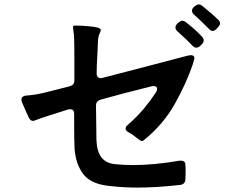

<svg xmlns="http://www.w3.org/2000/svg" viewBox="-20 -856 1040 870"><path d="M880 -836Q888 -836 897 -829Q942 -793 968 -767Q977 -760 977 -750Q977 -742 969 -734L960 -724Q952 -716 944 -716Q934 -716 927 -725Q883 -769 860 -789Q850 -798 850 -807Q850 -816 857 -823L863 -828Q873 -836 880 -836ZM806 -762Q814 -762 823 -755Q868 -720 895 -690Q903 -683 903 -673Q903 -664 895 -656L886 -647Q878 -640 869 -640Q861 -640 852 -649Q833 -670 783 -715Q775 -723 775 -731Q775 -739 783 -749L789 -754Q799 -762 806 -762ZM861 -593Q861 -590 853 -563Q825 -480 772.5 -386Q720 -292 632 -221Q628 -217 624 -217Q619 -217 610.5 -223Q602 -229 600 -231Q579 -248 562 -257Q549 -264 549 -273Q549 -282 558 -289Q603 -329 632.5 -364.5Q662 -400 687 -438Q692 -446 692 -453Q692 -466 676 -466Q670 -466 667 -465Q521 -429 435 -404Q415 -398 415 -377V-376Q415 -325 417 -221Q419 -170 439.5 -143Q460 -116 503 -112Q542 -108 583 -108Q678 -108 794 -128H800Q809 -128 814.5 -123.5Q820 -119 820 -111Q821 -104 821 -90Q821 -58 820 -43Q819 -21 796 -18Q689 -6 602 -6Q541 -6 479 -13Q394 -21 359 -65Q324 -109 318 -180Q316 -220 316 -293V-340Q316 -361 298 -361Q292 -361 289 -360L207 -334Q159 -319 143 -312Q133 -308 130 -308Q119 -308 111 -322Q103 -338 79 -394Q77 -402 77 -405Q77 -420 98 -423Q134 -425 177 -435L296 -465Q317 -471 317 -491V-594Q317 -650 316 -676Q316 -698 313 -713Q311 -727 311 -731Q311 -740 316 -740H325Q346 -740 377 -737.5Q408 -735 423 -731Q437 -726 437 -720Q437 -716 431 -703.5Q425 -691 424 -671L421 -605Q418 -560 418 -522Q418 -510 425.5 -505Q433 -500 444 -503L625 -550Q672 -563 827 -603Q839 -606 846 -606Q861 -605 861 -593Z"/></svg>

Font: Shippori Gothic B2 Bold
Style: Regular
Weight: 700
Designer: FONTDASU
Foundry: FONTDASU / Google Inc. / but / Adobe
Version: Version 1.130